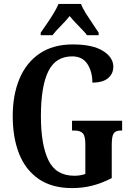

<svg xmlns="http://www.w3.org/2000/svg" viewBox="-20 -951 673 981"><path d="M348 10Q246 10 178.5 -36Q111 -82 78 -164.5Q45 -247 45 -358Q45 -466 79.5 -548.5Q114 -631 182.5 -677.5Q251 -724 352 -724Q453 -724 506 -691Q559 -658 559 -610Q559 -575 532.5 -552Q506 -529 452 -529Q452 -585 426.5 -624Q401 -663 349 -663Q264 -663 226.5 -586Q189 -509 189 -358Q189 -211 227.5 -132Q266 -53 360 -53Q389 -53 416 -62V-215Q416 -256 403 -270Q390 -284 361 -284H348V-334H604V-284H596Q571 -284 561 -269.5Q551 -255 551 -211V-41Q503 -16 453.5 -3Q404 10 348 10ZM188 -784Q201 -803 219 -829Q237 -855 253.5 -882Q270 -909 279 -931H394Q402 -909 419 -882Q436 -855 454 -829Q472 -803 484 -784V-771H425Q416 -783 399.5 -800Q383 -817 365.5 -835.5Q348 -854 336 -869Q317 -845 290.5 -818.5Q264 -792 248 -771H188Z"/></svg>

Font: Noto Serif ExtraCondensed
Style: Bold
Weight: 700
Width: 2
Designer: Monotype Design Team
Foundry: Monotype Imaging Inc.
Version: Version 2.014; ttfautohint (v1.8.4.7-5d5b)